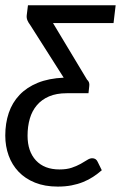

<svg xmlns="http://www.w3.org/2000/svg" viewBox="-21 -526 458 728"><path d="M85 -506H417.5L409.5 -438.5H180L309 -224Q319.5 -215 317.5 -200L314.5 -172.5H232Q193 -172.5 165 -160.5Q137 -148.5 118.8 -127Q100.5 -105.5 92 -76Q83.5 -46.5 83.5 -11.5Q83.5 48 115.2 82.2Q147 116.5 204.5 116.5Q232 116.5 251.5 109.8Q271 103 285 95.2Q299 87.5 309.2 80.8Q319.5 74 328.5 74Q343 74 349 87L365 119.5Q349.5 133 332 144.5Q314.5 156 294 164.2Q273.5 172.5 249.8 177Q226 181.5 198 181.5Q149 181.5 111.8 166.5Q74.5 151.5 49.5 125.2Q24.5 99 11.8 63.8Q-1 28.5 -1 -12Q-1 -58.5 12.2 -97.8Q25.5 -137 53 -166Q80.5 -195 122.2 -212Q164 -229 220.5 -231.5L93 -432Q87 -439.5 83 -448.8Q79 -458 80.5 -469.5Z"/></svg>

Font: Lato
Style: Italic
Weight: 400
Italic angle: -7°
Designer: Lukasz Dziedzic
Foundry: tyPoland Lukasz Dziedzic
Version: Version 2.007; 2014-02-27